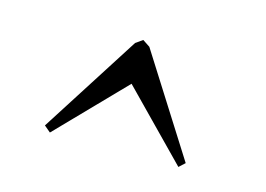

<svg xmlns="http://www.w3.org/2000/svg" viewBox="-46 -711 510 368"><g transform="rotate(15 209.5 -527.0)"><path d="M73.2 -418 60.5 -428.7 186.5 -626 200.2 -635.7 214.8 -626 339.8 -428.7 328.1 -418 200.2 -548.8Z"/></g></svg>

Font: Comprehension SemiBold
Style: Regular
Weight: 600
Designer: Alfredo Marco Pradil
Foundry: Alfredo Marco Pradil
Version: 1.0